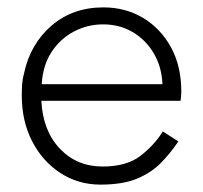

<svg xmlns="http://www.w3.org/2000/svg" viewBox="-20 -490 549 520"><path d="M93 -262Q96 -313 119.5 -349Q143 -385 180 -404.5Q217 -424 259 -424Q304 -424 339.5 -403Q375 -382 396.5 -345.5Q418 -309 420 -262ZM92 -217H469Q470 -223 470.5 -229.5Q471 -236 471 -242Q471 -311 443 -362Q415 -413 367.5 -441.5Q320 -470 260 -470Q177 -470 119.5 -420.5Q62 -371 45 -291Q41 -277 40 -262Q39 -247 39 -231Q39 -162 67 -107.5Q95 -53 143.5 -21.5Q192 10 252 10Q313 10 352 -6.5Q391 -23 417 -50Q443 -77 463 -107L421 -134Q398 -97 360.5 -68Q323 -39 258 -39Q188 -39 142 -87.5Q96 -136 92 -217Z"/></svg>

Font: Jost-300-LightPL
Style: Regular
Weight: 300
Version: Version 3.300; ttfautohint (v0.97) -l 8 -r 50 -G 200 -x 14 -